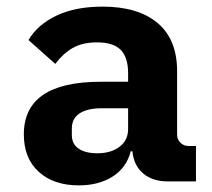

<svg xmlns="http://www.w3.org/2000/svg" viewBox="-20 -548 640 580"><path d="M487 0Q441 0 412.5 -24Q384 -48 380 -91H375Q362 -41 320 -14.5Q278 12 218 12Q142 12 97 -29Q52 -70 52 -142Q52 -301 284 -301H367V-327Q367 -374 345 -397Q323 -420 273 -420Q229 -420 199.5 -403Q170 -386 147 -355L66 -427Q93 -473 150 -500.5Q207 -528 290 -528Q397 -528 456 -478.5Q515 -429 515 -333V-141Q515 -127 525 -117Q535 -107 549 -107H572V0ZM367 -159V-221H288Q244 -221 220.5 -205.5Q197 -190 197 -160V-140Q197 -113 217.5 -99Q238 -85 274 -85Q315 -85 341 -104.5Q367 -124 367 -159Z"/></svg>

Font: iA Writer Mono V
Style: Regular
Weight: 400
Designer: Mike Abbink, Paul van der Laan, Pieter van Rosmalen
Foundry: Bold Monday
Version: Version 2.000